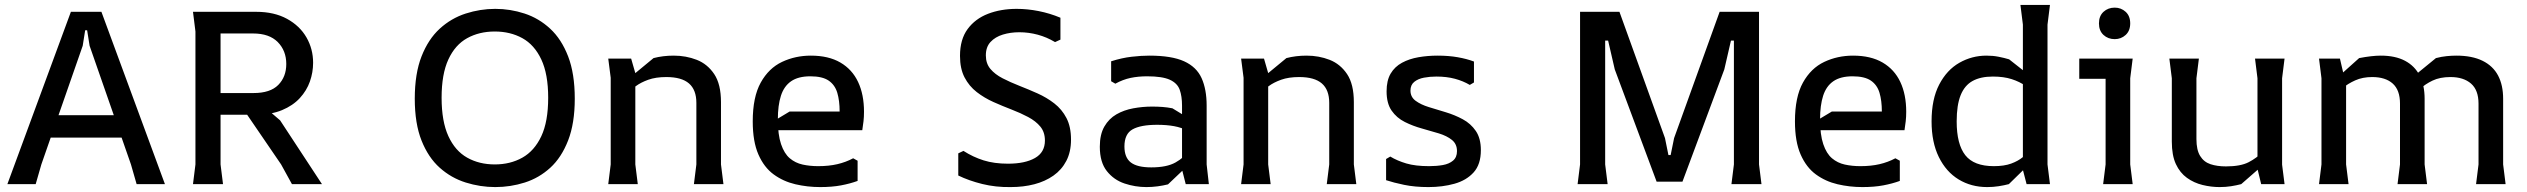

<svg xmlns="http://www.w3.org/2000/svg" viewBox="-20 -748 10265 780"><path d="M10 0 268 -700H392L650 0H535L512 -80L344 -562L334 -625H326L316 -562L148 -80L125 0ZM135 -189V-280H524V-189Z M764 0 774 -80V-620L764 -700H1021Q1094 -700 1146 -671.5Q1198 -643 1225 -596Q1252 -549 1252 -493Q1252 -454 1239 -417Q1226 -380 1198 -349.5Q1170 -319 1125.5 -300.5Q1081 -282 1018 -282H876V-80L886 0ZM1166 0 1122 -80 958 -320H1047L1118 -259L1288 0ZM876 -370H1010Q1078 -370 1110.5 -403Q1143 -436 1143 -488Q1143 -542 1108.5 -577Q1074 -612 1008 -612H876Z M1992 12Q1931 12 1872 -6.5Q1813 -25 1766.5 -66.5Q1720 -108 1692.5 -177Q1665 -246 1665 -347Q1665 -449 1692.5 -519Q1720 -589 1766.5 -631.5Q1813 -674 1872 -693Q1931 -712 1992 -712Q2053 -712 2111 -693Q2169 -674 2215 -631.5Q2261 -589 2288 -519Q2315 -449 2315 -347Q2315 -247 2288 -177.5Q2261 -108 2215.5 -66.5Q2170 -25 2112 -6.5Q2054 12 1992 12ZM1990 -80Q2053 -80 2102 -107.5Q2151 -135 2179 -194.5Q2207 -254 2207 -351Q2207 -447 2179 -506.5Q2151 -566 2102 -593Q2053 -620 1990 -620Q1927 -620 1878 -593Q1829 -566 1801.5 -506.5Q1774 -447 1774 -351Q1774 -255 1801.5 -195Q1829 -135 1878 -107.5Q1927 -80 1990 -80Z M2799 0 2809 -80V-330Q2809 -383 2779 -409Q2749 -435 2687 -435Q2644 -435 2613.5 -424Q2583 -413 2563 -398Q2543 -383 2532 -371V-427L2635 -512Q2654 -517 2674.5 -519.5Q2695 -522 2717 -522Q2767 -522 2810.5 -505Q2854 -488 2881.5 -447Q2909 -406 2909 -333V-80L2919 0ZM2451 0 2461 -80V-432L2451 -510H2544L2561 -451V-80L2571 0Z M3038 -255Q3038 -354 3070.5 -412.5Q3103 -471 3157 -496.5Q3211 -522 3274 -522Q3346 -522 3394 -494Q3442 -466 3466 -415Q3490 -364 3490 -294Q3490 -273 3488 -255.5Q3486 -238 3483 -219H3098V-241L3188 -295H3391Q3391 -339 3381.5 -371Q3372 -403 3346.5 -420.5Q3321 -438 3272 -438Q3223 -438 3194 -418Q3165 -398 3152.5 -359Q3140 -320 3140 -263Q3140 -201 3153 -162.5Q3166 -124 3188.5 -105Q3211 -86 3240.5 -79.5Q3270 -73 3304 -73Q3347 -73 3381.5 -81Q3416 -89 3446 -105L3464 -95V-13Q3434 -2 3397 5Q3360 12 3312 12Q3260 12 3211 0.5Q3162 -11 3123 -39.5Q3084 -68 3061 -120.5Q3038 -173 3038 -255Z M4086 12Q4025 13 3970.5 -0.5Q3916 -14 3873 -35V-125L3894 -135Q3933 -110 3976 -96.5Q4019 -83 4075 -83Q4144 -83 4184.5 -106Q4225 -129 4225 -177Q4225 -211 4206.5 -233.5Q4188 -256 4157 -272.5Q4126 -289 4089.5 -303Q4053 -317 4016 -333.5Q3979 -350 3948 -374Q3917 -398 3898.5 -433.5Q3880 -469 3880 -521Q3880 -588 3911 -630Q3942 -672 3994 -692Q4046 -712 4110 -712Q4154 -712 4199.5 -703Q4245 -694 4288 -676V-587L4266 -577Q4233 -597 4196 -607Q4159 -617 4121 -617Q4085 -617 4054 -607.5Q4023 -598 4004 -577.5Q3985 -557 3985 -523Q3985 -490 4003.5 -468Q4022 -446 4053 -430Q4084 -414 4121 -399.5Q4158 -385 4195 -368.5Q4232 -352 4263 -328Q4294 -304 4312.5 -268.5Q4331 -233 4331 -181Q4331 -131 4312 -94.5Q4293 -58 4259.5 -34.5Q4226 -11 4182 0.5Q4138 12 4086 12Z M4797 0 4782 -59V-319Q4782 -357 4772.5 -383.5Q4763 -410 4732.5 -424Q4702 -438 4640 -438Q4604 -438 4573 -431.5Q4542 -425 4511 -408L4494 -418V-499Q4538 -513 4577.5 -517.5Q4617 -522 4649 -522Q4740 -522 4790.5 -499Q4841 -476 4861.5 -430.5Q4882 -385 4882 -319V-80L4891 0ZM4637 12Q4592 12 4548.5 -2.5Q4505 -17 4476.5 -53Q4448 -89 4448 -152Q4448 -202 4466.5 -234Q4485 -266 4515.5 -283.5Q4546 -301 4584 -308Q4622 -315 4660 -315Q4682 -315 4702.5 -313.5Q4723 -312 4743 -308L4807 -269V-216Q4780 -230 4749.5 -235.5Q4719 -241 4681 -241Q4614 -241 4581 -222.5Q4548 -204 4548 -153Q4548 -108 4574 -88Q4600 -68 4657 -68Q4720 -68 4755.5 -88Q4791 -108 4810 -136L4825 -94L4725 1Q4705 6 4682.5 9Q4660 12 4637 12Z M5370 0 5380 -80V-330Q5380 -383 5350 -409Q5320 -435 5258 -435Q5215 -435 5184.5 -424Q5154 -413 5134 -398Q5114 -383 5103 -371V-427L5206 -512Q5225 -517 5245.5 -519.5Q5266 -522 5288 -522Q5338 -522 5381.5 -505Q5425 -488 5452.5 -447Q5480 -406 5480 -333V-80L5490 0ZM5022 0 5032 -80V-432L5022 -510H5115L5132 -451V-80L5142 0Z M5968 -498V-413L5951 -403Q5924 -419 5890.5 -428Q5857 -437 5815 -437Q5789 -437 5765 -432.5Q5741 -428 5725.5 -415.5Q5710 -403 5710 -380Q5710 -354 5731 -338.5Q5752 -323 5784.5 -313Q5817 -303 5853.5 -292Q5890 -281 5922.5 -263.5Q5955 -246 5975.5 -216Q5996 -186 5996 -138Q5996 -80 5966.5 -47.5Q5937 -15 5888.5 -1.5Q5840 12 5783 12Q5728 12 5684.5 3Q5641 -6 5611 -16V-102L5628 -112Q5656 -95 5693 -84Q5730 -73 5786 -73Q5816 -73 5841.5 -77.5Q5867 -82 5883 -95.5Q5899 -109 5899 -134Q5899 -163 5878.5 -179.5Q5858 -196 5825.5 -206Q5793 -216 5756.5 -226Q5720 -236 5687 -252.5Q5654 -269 5633.5 -298.5Q5613 -328 5613 -377Q5613 -421 5629.5 -449Q5646 -477 5675.5 -493Q5705 -509 5742.5 -515.5Q5780 -522 5820 -522Q5865 -522 5902 -515.5Q5939 -509 5968 -498Z M6389 0 6399 -80V-700H6559L6744 -187L6758 -118H6767L6781 -187L6966 -700H7126V-80L7136 0H7014L7024 -80V-583H7012L6985 -466L6815 -10H6710L6540 -466L6513 -583H6501V-80L6511 0Z M7272 -255Q7272 -354 7304.5 -412.5Q7337 -471 7391 -496.5Q7445 -522 7508 -522Q7580 -522 7628 -494Q7676 -466 7700 -415Q7724 -364 7724 -294Q7724 -273 7722 -255.5Q7720 -238 7717 -219H7332V-241L7422 -295H7625Q7625 -339 7615.5 -371Q7606 -403 7580.5 -420.5Q7555 -438 7506 -438Q7457 -438 7428 -418Q7399 -398 7386.5 -359Q7374 -320 7374 -263Q7374 -201 7387 -162.5Q7400 -124 7422.5 -105Q7445 -86 7474.5 -79.5Q7504 -73 7538 -73Q7581 -73 7615.5 -81Q7650 -89 7680 -105L7698 -95V-13Q7668 -2 7631 5Q7594 12 7546 12Q7494 12 7445 0.5Q7396 -11 7357 -39.5Q7318 -68 7295 -120.5Q7272 -173 7272 -255Z M8053 12Q7988 12 7937 -19Q7886 -50 7856.5 -110Q7827 -170 7827 -255Q7827 -345 7858 -404.5Q7889 -464 7940 -493Q7991 -522 8050 -522Q8076 -522 8099 -517.5Q8122 -513 8142 -507L8250 -422V-362Q8233 -382 8209 -399Q8185 -416 8152.5 -426.5Q8120 -437 8076 -437Q8026 -437 7993.5 -419Q7961 -401 7945 -361Q7929 -321 7929 -255Q7929 -162 7964 -117.5Q7999 -73 8080 -73Q8122 -73 8150.5 -83.5Q8179 -94 8197.5 -109.5Q8216 -125 8227 -142L8232 -89L8141 0Q8122 5 8099.5 8.5Q8077 12 8053 12ZM8213 0 8198 -58V-648L8188 -728H8308L8298 -648V-80L8308 0Z M8571 -589Q8544 -589 8525.5 -606Q8507 -623 8507 -653Q8507 -683 8525.5 -700Q8544 -717 8571 -717Q8597 -717 8615.5 -700Q8634 -683 8634 -653Q8634 -623 8615.5 -606Q8597 -589 8571 -589ZM8524 0 8534 -80V-428H8427V-510H8644L8634 -430V-80L8644 0Z M8997 12Q8963 12 8928 3.5Q8893 -5 8864.5 -25.5Q8836 -46 8819.5 -81.5Q8803 -117 8803 -173V-430L8793 -510H8913L8903 -430V-183Q8903 -139 8918 -114.5Q8933 -90 8960 -81Q8987 -72 9023 -72Q9082 -72 9115 -89Q9148 -106 9172 -131V-76L9085 0Q9066 5 9044 8.5Q9022 12 8997 12ZM9166 0 9151 -62V-430L9141 -510H9261L9251 -430V-79L9261 0Z M10039 0 10049 -80V-327Q10049 -382 10018.5 -408.5Q9988 -435 9935 -435Q9892 -435 9862 -420.5Q9832 -406 9812.5 -387.5Q9793 -369 9783 -356V-436L9876 -512Q9899 -518 9920 -520Q9941 -522 9959 -522Q10023 -522 10065.5 -501Q10108 -480 10128.5 -441Q10149 -402 10149 -347V-80L10159 0ZM9401 0 9411 -80V-430L9401 -510H9486L9511 -402V-80L9521 0ZM9720 0 9730 -80V-327Q9730 -382 9700.5 -408.5Q9671 -435 9617 -435Q9578 -435 9548 -421.5Q9518 -408 9498.5 -391Q9479 -374 9468 -362V-426L9564 -512Q9590 -517 9612 -519.5Q9634 -522 9652 -522Q9711 -522 9750.5 -501Q9790 -480 9810 -441Q9830 -402 9830 -347V-80L9840 0Z"/></svg>

Font: AR One Sans Medium
Style: Regular
Weight: 500
Designer: Niteesh Yadav
Foundry: Niteesh Yadav
Version: Version 1.001;gftools[0.9.33]